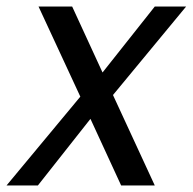

<svg xmlns="http://www.w3.org/2000/svg" viewBox="-59 -568 590 588"><path d="M218 -204 57 0H-39L187 -272L59 -548H162L255 -346L415 -548H511L287 -277L415 0H312Z"/></svg>

Font: SVN-Poppins
Style: Italic
Weight: 400
Italic angle: -10°
Designer: Ninad Kale (Devanagari), Jonny Pinhorn (Latin)
Foundry: Indian Type Foundry
Version: Version 3.002 2017; ttfautohint (v1.8.3)